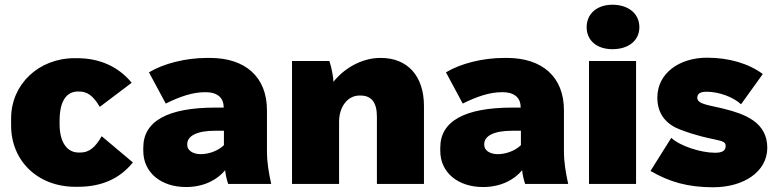

<svg xmlns="http://www.w3.org/2000/svg" viewBox="-20 -778 3285 812"><path d="M299 12H309C410 12 486 -22 542 -91L410 -202C383 -154 356 -133 321 -133H312C264 -133 232 -176 232 -253V-267C232 -349 260 -391 310 -391H314C348 -391 373 -375 402 -326L537 -428C480 -497 401 -532 305 -532H296C144 -532 27 -422 27 -277V-247C27 -99 138 12 299 12Z M767 13C846 13 902 -21 932 -58C935 -35 939 -17 945 0H1127C1116 -51 1109 -91 1109 -141V-312C1109 -453 1017 -533 868 -533H855C765 -533 671 -509 610 -472L681 -340C741 -370 796 -388 845 -388H850C904 -388 926 -360 926 -325V-323H892C688 -323 586 -265 586 -154V-140C586 -48 661 13 767 13ZM829 -126C795 -126 772 -143 772 -164V-169C772 -203 813 -225 888 -225H927V-164C900 -138 860 -126 829 -126Z M1215 0H1414V-263C1414 -324 1448 -374 1501 -374H1504C1550 -374 1574 -346 1574 -285V0H1773V-330C1773 -456 1704 -533 1591 -533H1588C1524 -533 1447 -502 1390 -432C1390 -454 1381 -497 1373 -520H1215Z M2023 13C2102 13 2158 -21 2188 -58C2191 -35 2195 -17 2201 0H2383C2372 -51 2365 -91 2365 -141V-312C2365 -453 2273 -533 2124 -533H2111C2021 -533 1927 -509 1866 -472L1937 -340C1997 -370 2052 -388 2101 -388H2106C2160 -388 2182 -360 2182 -325V-323H2148C1944 -323 1842 -265 1842 -154V-140C1842 -48 1917 13 2023 13ZM2085 -126C2051 -126 2028 -143 2028 -164V-169C2028 -203 2069 -225 2144 -225H2183V-164C2156 -138 2116 -126 2085 -126Z M2570 -570C2639 -570 2684 -607 2684 -663C2684 -720 2638 -758 2570 -758C2505 -758 2461 -720 2461 -663C2461 -607 2504 -570 2570 -570ZM2471 0H2670V-520H2471Z M2996 14C3127 14 3225 -53 3225 -153C3225 -262 3128 -296 3045 -317C2984 -333 2929 -336 2929 -364C2929 -380 2938 -390 2969 -390C3021 -390 3082 -367 3114 -337L3206 -465C3145 -510 3062 -534 2970 -534C2854 -534 2760 -469 2760 -365C2760 -290 2804 -249 2859 -229C2998 -177 3049 -193 3049 -161C3049 -140 3034 -132 3004 -132C2943 -132 2855 -161 2819 -195L2731 -55C2812 -8 2890 14 2996 14Z"/></svg>

Font: Fixel Display Black
Style: Regular
Weight: 900
Designer: AlfaBravo + MacPaw
Foundry: Kyrylo Tkachov, Marchela Mozhyna, Serhii Makarenko, Maria Weinstein, Zakhar Kryvoshyya
Version: Version 1.211